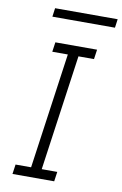

<svg xmlns="http://www.w3.org/2000/svg" viewBox="-94 -907 612 961"><g transform="rotate(10 212.0 -427.0)"><path d="M342 -637H263L180 -49H259L252 0H40L47 -49H126L209 -637H130L137 -686H349ZM424 -854 418 -810H100L106 -854Z"/></g></svg>

Font: Chivo Thin Italic
Style: Regular
Weight: 100
Italic angle: -8.05°
Designer: Hector Gatti
Foundry: Omnibus-Type
Version: Version 1.007